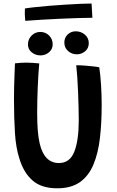

<svg xmlns="http://www.w3.org/2000/svg" viewBox="-20 -1026 646 1064"><path d="M297 17.5Q210 17.5 160.5 -25.8Q111 -69 87.5 -147Q68 -207 62.8 -289.5Q57.5 -372 57.5 -474Q57.5 -505 58.2 -542.2Q59 -579.5 60.5 -614.8Q62 -650 63 -675Q78 -676.5 93.8 -677.8Q109.5 -679 124 -679Q144 -679 163.2 -677.5Q182.5 -676 197.5 -674.5Q192 -614.5 189 -539.8Q186 -465 186 -400.5Q186 -346.5 189.2 -304.2Q192.5 -262 200 -230.5Q225.5 -122.5 306.5 -122.5Q367 -122.5 391.8 -185.5Q416.5 -248.5 416.5 -359.5Q416.5 -386.5 415.5 -427.5Q414.5 -468.5 412.8 -513.8Q411 -559 408.2 -599.2Q405.5 -639.5 402.5 -664.5Q422.5 -664.5 449.8 -662.5Q477 -660.5 500 -657.8Q523 -655 530 -653Q536.5 -611 540 -554.8Q543.5 -498.5 543.5 -444Q543.5 -345 533.8 -261Q524 -177 498 -114.5Q472 -52 423.5 -17.2Q375 17.5 297 17.5ZM406 -725Q377.5 -725 357 -743.5Q336.5 -762 336.5 -790Q336.5 -817 355 -834.8Q373.5 -852.5 399.5 -852.5Q429 -852.5 450.5 -834Q472 -815.5 472 -787Q472 -758.5 451.8 -741.8Q431.5 -725 406 -725ZM204 -719Q177 -719 156 -735.8Q135 -752.5 135 -779.5Q135 -809 155.2 -829Q175.5 -849 203 -849Q232.5 -849 252.2 -829Q272 -809 272 -780.5Q272 -753.5 251.5 -736.2Q231 -719 204 -719ZM492 -927.5Q461 -927.5 414.8 -926Q368.5 -924.5 315.8 -922.2Q263 -920 211.8 -916.8Q160.5 -913.5 120 -910.5Q118 -927.5 117.5 -945.2Q117 -963 118 -979Q137 -982.5 172.8 -986.2Q208.5 -990 252.5 -993.8Q296.5 -997.5 341.2 -1000.2Q386 -1003 424.8 -1004.8Q463.5 -1006.5 487.5 -1006.5Z"/></svg>

Font: Grandstander Medium
Style: Regular
Weight: 500
Designer: Tyler Finck
Foundry: Etcetera Type Co
Version: Version 1.200; ttfautohint (v1.8.3)